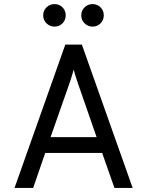

<svg xmlns="http://www.w3.org/2000/svg" viewBox="-20 -918 719 938"><path d="M51 0 299 -700H380L628 0H539L479 -171H201L142 0ZM227 -248H452L362 -507Q358.5 -517 354.2 -530.2Q350 -543.5 346 -556.2Q342 -569 340 -578Q337.5 -569 333.8 -556.2Q330 -543.5 325.8 -530.2Q321.5 -517 318 -507ZM432 -788Q409.5 -788 393.2 -804Q377 -820 377 -843Q377 -866.5 393.2 -882.2Q409.5 -898 432 -898Q455.5 -898 471.2 -882.2Q487 -866.5 487 -843Q487 -820 471.2 -804Q455.5 -788 432 -788ZM246 -788Q223.5 -788 207.2 -804Q191 -820 191 -843Q191 -866.5 207.2 -882.2Q223.5 -898 246 -898Q269.5 -898 285.2 -882.2Q301 -866.5 301 -843Q301 -820 285.2 -804Q269.5 -788 246 -788Z"/></svg>

Font: Overpass
Style: Regular
Weight: 400
Designer: Delve Withrington, Dave Bailey, Thomas Jockin
Foundry: Delve Fonts LLC
Version: Version 4.000